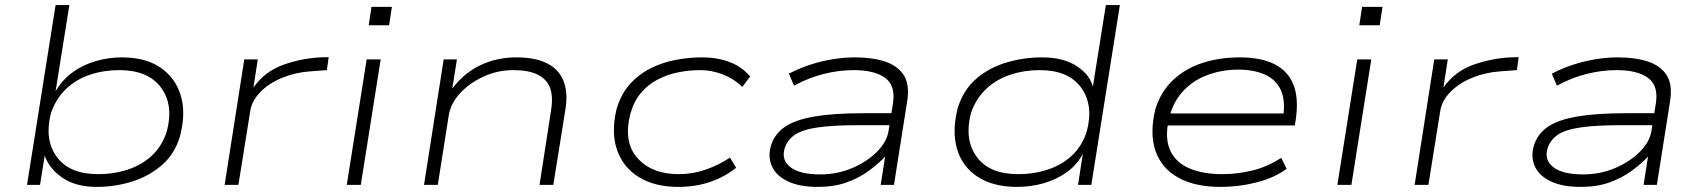

<svg xmlns="http://www.w3.org/2000/svg" viewBox="-20 -725 6679 753"><path d="M360 8Q275 8 222.5 -29.5Q170 -67 154 -119H156L137 0H86L198 -705H252L198 -367Q225 -413 265.5 -442Q306 -471 356 -485.5Q406 -500 458 -500Q550 -500 608.5 -460.5Q667 -421 688.5 -352Q710 -283 686 -191Q666 -122 615.5 -78Q565 -34 498 -13Q431 8 360 8ZM365 -42Q427 -42 481.5 -60Q536 -78 575.5 -114.5Q615 -151 634 -209Q662 -313 611.5 -381.5Q561 -450 448 -450Q387 -450 333 -432Q279 -414 239.5 -376.5Q200 -339 180 -282Q153 -178 202.5 -110Q252 -42 365 -42Z M861 0 938 -492H991L974 -382Q1019 -445 1090 -470.5Q1161 -496 1236 -500L1269 -501L1262 -450L1195 -445Q1139 -441 1088 -420.5Q1037 -400 1003 -366Q969 -332 962 -293L915 0Z M1426 -626 1437 -698H1517L1506 -626ZM1340 0 1418 -492H1473L1395 0Z M1643 0 1720 -492H1772L1754 -379H1755Q1799 -438 1863.5 -469Q1928 -500 2005 -500Q2078 -500 2124 -477.5Q2170 -455 2189 -410Q2208 -365 2198 -299L2150 0H2096L2141 -291Q2150 -345 2137.5 -379.5Q2125 -414 2089.5 -432Q2054 -450 1993 -450Q1931 -450 1876 -424.5Q1821 -399 1784.5 -359.5Q1748 -320 1740 -273L1697 0Z M2640 8Q2549 8 2487 -29.5Q2425 -67 2400.5 -135.5Q2376 -204 2398 -297Q2415 -355 2449.5 -394Q2484 -433 2530.5 -456.5Q2577 -480 2629.5 -490Q2682 -500 2732 -500Q2794 -500 2842 -481.5Q2890 -463 2922 -425L2891 -384Q2859 -416 2815 -433Q2771 -450 2727 -450Q2683 -450 2640.5 -441.5Q2598 -433 2560 -413.5Q2522 -394 2494 -361Q2466 -328 2452 -278Q2424 -167 2480.5 -104.5Q2537 -42 2642 -42Q2697 -42 2748.5 -60Q2800 -78 2843 -107L2867 -67Q2837 -43 2801 -26Q2765 -9 2725 -0.5Q2685 8 2640 8Z M3187 8Q3116 8 3070.5 -13.5Q3025 -35 3008 -71.5Q2991 -108 3003 -152Q3017 -199 3057.5 -227Q3098 -255 3173.5 -268Q3249 -281 3366 -281H3492L3484 -234H3345Q3245 -234 3185 -225Q3125 -216 3096 -195.5Q3067 -175 3057 -142Q3044 -97 3080.5 -69Q3117 -41 3197 -41Q3264 -41 3322.5 -66Q3381 -91 3420 -130.5Q3459 -170 3465 -213L3482 -319Q3493 -389 3451.5 -419.5Q3410 -450 3328 -450Q3270 -450 3210.5 -435Q3151 -420 3094 -389L3074 -436Q3112 -456 3155.5 -470.5Q3199 -485 3244.5 -492.5Q3290 -500 3333 -500Q3402 -500 3451.5 -483.5Q3501 -467 3524.5 -430Q3548 -393 3538 -329L3486 0H3434L3452 -115L3456 -116Q3429 -86 3390 -57Q3351 -28 3301.5 -10Q3252 8 3187 8Z M3969 8Q3875 8 3814.5 -31.5Q3754 -71 3733.5 -140.5Q3713 -210 3736 -301Q3758 -372 3808 -415.5Q3858 -459 3926 -479.5Q3994 -500 4067 -500Q4151 -500 4204 -465Q4257 -430 4268 -378H4265L4317 -705H4372L4260 0H4208L4227 -124H4228Q4204 -78 4163 -49Q4122 -20 4072 -6Q4022 8 3969 8ZM3973 -42Q4035 -42 4089.5 -60Q4144 -78 4183.5 -114.5Q4223 -151 4242 -209Q4270 -313 4220 -381.5Q4170 -450 4058 -450Q3997 -450 3942.5 -432Q3888 -414 3848 -376.5Q3808 -339 3788 -282Q3761 -178 3810.5 -110Q3860 -42 3973 -42Z M4767 8Q4667 8 4601.5 -28Q4536 -64 4512 -132.5Q4488 -201 4511 -296Q4532 -365 4580 -410.5Q4628 -456 4695.5 -478Q4763 -500 4842 -500Q4923 -500 4976 -474.5Q5029 -449 5051.5 -396Q5074 -343 5062 -257L5058 -233H4537L4544 -280H5042L5011 -258Q5023 -327 5004 -370Q4985 -413 4941 -432.5Q4897 -452 4836 -452Q4772 -452 4713.5 -430Q4655 -408 4615 -362Q4575 -316 4562 -247L4561 -242Q4549 -175 4571.5 -130.5Q4594 -86 4646 -64Q4698 -42 4775 -42Q4832 -42 4890.5 -56Q4949 -70 5005 -106L5026 -63Q4979 -28 4909.5 -10Q4840 8 4767 8Z M5311 -626 5322 -698H5402L5391 -626ZM5225 0 5303 -492H5358L5280 0Z M5528 0 5605 -492H5658L5641 -382Q5686 -445 5757 -470.5Q5828 -496 5903 -500L5936 -501L5929 -450L5862 -445Q5806 -441 5755 -420.5Q5704 -400 5670 -366Q5636 -332 5629 -293L5582 0Z M6179 8Q6108 8 6062.5 -13.5Q6017 -35 6000 -71.5Q5983 -108 5995 -152Q6009 -199 6049.5 -227Q6090 -255 6165.5 -268Q6241 -281 6358 -281H6484L6476 -234H6337Q6237 -234 6177 -225Q6117 -216 6088 -195.5Q6059 -175 6049 -142Q6036 -97 6072.5 -69Q6109 -41 6189 -41Q6256 -41 6314.5 -66Q6373 -91 6412 -130.5Q6451 -170 6457 -213L6474 -319Q6485 -389 6443.5 -419.5Q6402 -450 6320 -450Q6262 -450 6202.5 -435Q6143 -420 6086 -389L6066 -436Q6104 -456 6147.5 -470.5Q6191 -485 6236.5 -492.5Q6282 -500 6325 -500Q6394 -500 6443.5 -483.5Q6493 -467 6516.5 -430Q6540 -393 6530 -329L6478 0H6426L6444 -115L6448 -116Q6421 -86 6382 -57Q6343 -28 6293.5 -10Q6244 8 6179 8Z"/></svg>

Font: Nunito Sans 7pt Expanded ExtraLight
Style: Italic
Weight: 250
Width: 7
Italic angle: -9°
Designer: Vernon Adams
Foundry: Vernon Adams
Version: Version 3.101;gftools[0.9.27]